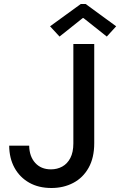

<svg xmlns="http://www.w3.org/2000/svg" viewBox="-20 -942 607 970"><path d="M239.7 7.8Q174.8 7.8 127.2 -19.3Q79.6 -46.4 53.2 -94.5Q26.9 -142.6 26.4 -206.1H127.4Q128.4 -151.4 158 -118.9Q187.5 -86.4 237.3 -86.4Q269 -86.4 294.7 -100.6Q320.3 -114.7 335.4 -143.8Q350.6 -172.9 350.6 -217.3V-719.7H456.1V-219.2Q456.1 -145 427.7 -94.5Q399.4 -43.9 350.3 -18.1Q301.3 7.8 239.7 7.8ZM280.8 -757.3 232.9 -809.1 388.2 -921.9H412.6L566.9 -809.1L519.5 -757.3L401.9 -850.6H397.9Z"/></svg>

Font: Reddit Mono Medium
Style: Regular
Weight: 500
Monospace: yes
Designer: Stephen Hutchings
Foundry: Reddit
Version: Version 1.014